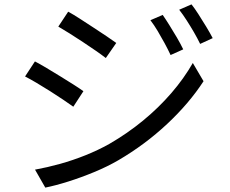

<svg xmlns="http://www.w3.org/2000/svg" viewBox="-20 -814 1040 869"><path d="M716.3 -746.5Q728.8 -728.7 746.2 -700.9Q763.7 -673.1 780.7 -644Q797.7 -614.8 809.3 -590.6L752.1 -564.9Q739.7 -591.4 724.8 -618.9Q709.8 -646.5 693.8 -673.4Q677.7 -700.4 660.8 -722.5ZM846.7 -794.2Q860.6 -776.9 878 -749.8Q895.5 -722.7 913.1 -693.6Q930.7 -664.6 942.7 -641.4L885.9 -615.3Q873.1 -641.7 857.3 -668.9Q841.5 -696 824.7 -722.1Q808 -748.2 791 -769.9ZM288.6 -761.1Q311 -749 340.9 -729.7Q370.9 -710.4 402.8 -689.4Q434.7 -668.5 462.4 -650Q490 -631.5 506.2 -619.6L458.9 -551.4Q441.1 -565.2 413.8 -584.2Q386.4 -603.2 355.5 -623.6Q324.6 -644.1 295.1 -662.6Q265.7 -681.1 243.9 -693.6ZM138.5 -46.2Q193.7 -56.2 251.8 -72.3Q309.9 -88.5 366.8 -111.3Q423.7 -134.1 474.2 -162.3Q557.2 -210.3 627.9 -268.6Q698.6 -326.8 755.6 -392.8Q812.5 -458.7 852.7 -528.9L901.2 -446.4Q835.9 -345.9 736.2 -252.7Q636.5 -159.5 516.3 -89.1Q466 -59.9 406.6 -35.3Q347.2 -10.7 289.4 7.5Q231.7 25.7 185 35.1ZM138.1 -536Q160.2 -524.5 191 -506.1Q221.8 -487.7 253.8 -468Q285.8 -448.3 313.6 -430.7Q341.4 -413.1 357.5 -401.2L311.8 -331Q293.1 -344.6 265.6 -363Q238.1 -381.4 206.9 -401.3Q175.7 -421.2 145.9 -438.7Q116.2 -456.3 93.4 -467.9Z"/></svg>

Font: Noto Sans HK Thin
Style: Regular
Weight: 100
Designer: Ryoko NISHIZUKA 西塚涼子 (kana, bopomofo & ideographs); Paul D. Hunt (Latin, Greek & Cyrillic); Sandoll Communications 산돌커뮤니
Foundry: Adobe
Version: Version 2.004-H2;hotconv 1.0.118;makeotfexe 2.5.65603